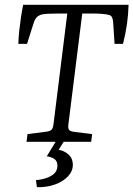

<svg xmlns="http://www.w3.org/2000/svg" viewBox="-20 -588 553 796"><path d="M90 0 94 -32 171 -42Q188 -44 194 -50.5Q200 -57 202 -75L259 -532H223Q199 -532 178.5 -531Q158 -530 147 -526Q137 -522 131 -515Q125 -508 121 -497L92 -406H56Q57 -435 60 -462.5Q63 -490 67 -516.5Q71 -543 76 -568H513Q512 -528 506.5 -489Q501 -450 490 -406H455L449 -497Q448 -510 444 -517Q440 -524 432 -526Q422 -529 402.5 -530.5Q383 -532 359 -532H321L263 -68Q262 -55 267 -49Q272 -43 290 -41L362 -32L358 0ZM256 -19 223 33Q247 37 264.5 53Q282 69 282 95Q282 122 261.5 143.5Q241 165 207.5 177Q174 189 133 188L129 159Q170 155 194 140Q218 125 218 99Q218 79 204.5 70.5Q191 62 174 60L222 -19Z"/></svg>

Font: Yrsa Light
Style: Italic
Weight: 300
Italic angle: -7.10001°
Designer: Anna Giedrys (Yrsa+Rasa design), David Brezina (Yrsa art-direction, Rasa art-direction, design)
Foundry: Rosetta Type Foundry
Version: Version 2.004